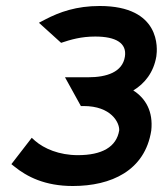

<svg xmlns="http://www.w3.org/2000/svg" viewBox="-20 -610 544 641"><path d="M18 -62 28 -54C70 -20 130 11 223 11C351 11 464 -40 485 -174C492 -238 466 -282 425 -308C463 -331 493 -368 502 -422C506 -448 517 -590 313 -590C235 -590 179 -570 131 -545L110 -534L184 -467C217 -478 251 -488 298 -488C367 -488 404 -466 397 -421C389 -369 336 -352 274 -352H197L250 -256H259C351 -256 379 -201 378 -175C369 -119 320 -92 240 -92C177 -92 127 -114 97 -140L86 -150Z"/></svg>

Font: Charger Sport
Style: BlkExtObl
Weight: 900
Designer: Jasper
Foundry: Cannot Into Space Fonts
Version: Version 1.1